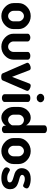

<svg xmlns="http://www.w3.org/2000/svg" viewBox="1180 -1972 803 3204"><g transform="rotate(90 1582.0 -370.5)"><path d="M32 -196V-278Q32 -360 96 -420.5Q160 -481 249 -481Q336 -481 401 -421Q466 -361 466 -278V-196Q466 -115 401 -53Q336 9 249 9Q162 9 97 -53Q32 -115 32 -196ZM161 -196Q161 -160 187 -132Q213 -104 249 -104Q284 -104 310.5 -132Q337 -160 337 -196V-278Q337 -312 310.5 -340Q284 -368 249 -368Q213 -368 187 -340.5Q161 -313 161 -278Z M543 -194V-434Q543 -449 562.5 -462Q582 -475 608 -475Q633 -475 652.5 -462Q672 -449 672 -434V-194Q672 -159 698 -131.5Q724 -104 760 -104Q796 -104 821.5 -131.5Q847 -159 847 -194V-435Q847 -451 866.5 -463Q886 -475 912 -475Q940 -475 958 -463Q976 -451 976 -435V-194Q976 -113 912 -52Q848 9 760 9Q672 9 607.5 -52Q543 -113 543 -194Z M1028 -426Q1028 -447 1057.5 -464Q1087 -481 1114 -481Q1143 -481 1152 -459L1263 -169L1374 -457Q1383 -481 1411 -481Q1435 -481 1466 -463.5Q1497 -446 1497 -425Q1497 -416 1493 -408L1322 -12Q1311 11 1263 11Q1215 11 1205 -12L1033 -408Q1028 -415 1028 -426Z M1546 -644Q1546 -670 1566.5 -688.5Q1587 -707 1617 -707Q1646 -707 1666.5 -688.5Q1687 -670 1687 -644Q1687 -619 1666.5 -600Q1646 -581 1617 -581Q1587 -581 1566.5 -600Q1546 -619 1546 -644ZM1553 -41V-435Q1553 -453 1571 -464Q1589 -475 1617 -475Q1645 -475 1663.5 -464Q1682 -453 1682 -435V-41Q1682 -26 1662.5 -13Q1643 0 1617 0Q1590 0 1571.5 -12.5Q1553 -25 1553 -41Z M1765 -196V-278Q1765 -361 1817.5 -421Q1870 -481 1943 -481Q1987 -481 2020.5 -459Q2054 -437 2072 -405V-712Q2072 -730 2090.5 -741Q2109 -752 2137 -752Q2165 -752 2183 -741Q2201 -730 2201 -712V-41Q2201 -25 2182.5 -12.5Q2164 0 2137 0Q2114 0 2096.5 -13Q2079 -26 2079 -41V-70Q2063 -38 2024.5 -14.5Q1986 9 1940 9Q1871 9 1818 -53Q1765 -115 1765 -196ZM1894 -196Q1894 -161 1920 -132.5Q1946 -104 1981 -104Q2016 -104 2044 -131.5Q2072 -159 2072 -178V-278Q2072 -318 2044.5 -343Q2017 -368 1982 -368Q1946 -368 1920 -340.5Q1894 -313 1894 -278Z M2284 -196V-278Q2284 -360 2348 -420.5Q2412 -481 2501 -481Q2588 -481 2653 -421Q2718 -361 2718 -278V-196Q2718 -115 2653 -53Q2588 9 2501 9Q2414 9 2349 -53Q2284 -115 2284 -196ZM2413 -196Q2413 -160 2439 -132Q2465 -104 2501 -104Q2536 -104 2562.5 -132Q2589 -160 2589 -196V-278Q2589 -312 2562.5 -340Q2536 -368 2501 -368Q2465 -368 2439 -340.5Q2413 -313 2413 -278Z M2773 -77Q2773 -95 2786 -114.5Q2799 -134 2816 -134Q2827 -134 2843.5 -123Q2860 -112 2887 -100.5Q2914 -89 2951 -89Q3024 -89 3024 -132Q3024 -156 2999.5 -170Q2975 -184 2940.5 -193Q2906 -202 2871 -214.5Q2836 -227 2811.5 -256.5Q2787 -286 2787 -332Q2787 -393 2830 -437Q2873 -481 2966 -481Q3028 -481 3076.5 -462Q3125 -443 3125 -416Q3125 -399 3111.5 -376.5Q3098 -354 3078 -354Q3070 -354 3034.5 -368.5Q2999 -383 2968 -383Q2934 -383 2916 -369Q2898 -355 2898 -338Q2898 -321 2916 -310Q2934 -299 2960.5 -293Q2987 -287 3018 -276.5Q3049 -266 3075.5 -252Q3102 -238 3120 -208.5Q3138 -179 3138 -137Q3138 -69 3089.5 -30Q3041 9 2954 9Q2879 9 2826 -17Q2773 -43 2773 -77Z"/></g></svg>

Font: Terminal Dosis
Style: Bold
Weight: 700
Designer: EdgarTolentino, PabloImpallari, IginoMarini
Foundry: EdgarTolentino, PabloImpallari, IginoMarini
Version: Version 1.006